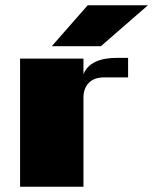

<svg xmlns="http://www.w3.org/2000/svg" viewBox="-20 -707 580 727"><path d="M540 -687 362 -532H176L312 -687ZM296 -485V-426Q321 -488 424 -488H465V-414H375Q336 -414 316 -393Q296 -372 296 -338V0H56V-485Z"/></svg>

Font: Sarpanch Black
Style: Regular
Weight: 900
Designer: Manushi Parikh (Devanagari and Latin), Jyotish Sonowal (Devanagari)
Foundry: Indian Type Foundry
Version: Version 2.004;PS 1.0;hotconv 1.0.78;makeotf.lib2.5.61930; tt